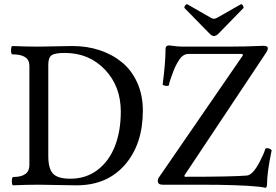

<svg xmlns="http://www.w3.org/2000/svg" viewBox="-20 -887 1324 922"><path d="M1006.8 -713.9Q998 -713.9 986.8 -725.1L867.2 -847.2Q862.8 -851.6 868.7 -860.1Q874.5 -868.7 879.9 -866.2L992.2 -801.8Q1000.5 -796.9 1006.8 -796.9Q1014.6 -796.9 1022.9 -801.8L1136.2 -866.2Q1141.1 -869.1 1146.5 -860.1Q1151.9 -851.1 1147.9 -847.2L1028.8 -725.1Q1017.6 -713.9 1006.8 -713.9ZM1254.9 15.1Q1237.8 10.7 1225.1 9.8Q1131.3 0 944.8 0H761.2Q737.8 0 737.8 -18.1Q737.8 -28.3 743.2 -35.2L1147 -622.1L1143.1 -627.9H884.8Q858.9 -627.9 840.8 -600.1Q821.3 -571.3 809.1 -535.2Q793.9 -496.6 791 -478Q790 -474.6 782.5 -474.4Q774.9 -474.1 767.8 -476.6Q760.7 -479 761.2 -482.9Q774.9 -585.4 774.9 -651.9Q774.9 -668.9 793 -668.9Q835 -663.1 853 -663.1H1077.1Q1158.2 -663.1 1246.1 -667Q1266.1 -667 1266.1 -654.8Q1266.1 -647 1257.8 -633.8L865.2 -43.9L867.2 -38.1Q1091.8 -38.1 1164.1 -43.9Q1193.4 -45.4 1227.1 -109.9Q1248 -150.4 1253.9 -171.9Q1255.9 -175.8 1262.9 -175.5Q1270 -175.3 1277.6 -171.4Q1285.2 -167.5 1284.2 -163.1Q1262.2 -59.1 1262.2 0Q1262.2 12.2 1254.9 15.1ZM43.9 2.9Q36.6 2.9 36.9 -17.1Q37.1 -37.1 43.9 -37.1Q121.1 -37.1 121.1 -94.2V-571.8Q121.1 -626 40 -626Q32.7 -626 33 -646Q33.2 -666 40 -666Q103 -663.1 167 -663.1Q194.3 -663.1 247.6 -664.6Q300.8 -666 328.1 -666Q397.9 -666 459 -645.8Q520 -625.5 566.4 -587.2Q612.8 -548.8 639.4 -489.3Q666 -429.7 666 -356Q666 -194.8 580.1 -95.9Q494.1 2.9 348.1 2.9Q318.4 2.9 258.1 1.5Q197.8 0 167 0Q105.5 0 43.9 2.9ZM317.9 -28.8Q393.1 -28.8 448.5 -71Q503.9 -113.3 532 -185.5Q560.1 -257.8 560.1 -351.1Q560.1 -472.7 483.9 -552.7Q407.7 -632.8 291 -632.8Q244.1 -632.8 228 -621.6Q211.9 -610.4 211.9 -577.1V-138.2Q211.9 -76.7 234.9 -52.7Q257.8 -28.8 317.9 -28.8Z"/></svg>

Font: Junicode SmCond Medium
Style: Regular
Weight: 500
Width: 4
Designer: Peter S. Baker
Version: Version 2.206